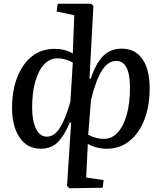

<svg xmlns="http://www.w3.org/2000/svg" viewBox="-20 -787 871 1034"><path d="M462 -365 469 -363Q495 -444 534.5 -484.5Q574 -525 636 -525Q708 -525 747 -469Q786 -413 786 -311Q786 -216 757.5 -142.5Q729 -69 677 -27.5Q625 14 555 14Q527 14 500.5 7Q474 0 453 -12L444 169L538 183L533 224L354 227L341 214L363 -126L356 -128Q328 -59 292.5 -22.5Q257 14 199 14Q127 14 86 -46Q45 -106 45 -206Q45 -299 73 -371Q101 -443 152 -483.5Q203 -524 274 -524Q330 -524 372 -499L380 -705L285 -725L291 -767H470L483 -755ZM233 -51Q272 -51 302.5 -98.5Q333 -146 359 -239L372 -450Q356 -460 333.5 -466.5Q311 -473 291 -473Q248 -473 217 -439.5Q186 -406 169.5 -346.5Q153 -287 153 -207Q153 -136 174 -93.5Q195 -51 233 -51ZM606 -459Q563 -459 530 -409Q497 -359 470 -248L455 -61Q477 -50 497 -44.5Q517 -39 539 -39Q582 -39 613.5 -73Q645 -107 662.5 -169Q680 -231 680 -314Q680 -459 606 -459Z"/></svg>

Font: Literata 36pt Medium
Style: Italic
Weight: 500
Italic angle: -2°
Designer: Latin by Veronika Burian and Jose Scaglione. Greek by Irene Vlachou. Cyrillic by Vera Evstafieva
Foundry: TypeTogether
Version: Version 3.002